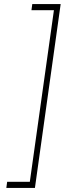

<svg xmlns="http://www.w3.org/2000/svg" viewBox="-20 -720 330 940"><path d="M138 -700H277L151 200H11L15 170H126L244 -670H134Z"/></svg>

Font: Fivo Sans Thin
Style: Regular
Weight: 250
Foundry: Alexander Slobzheninov
Version: 1.0